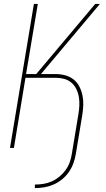

<svg xmlns="http://www.w3.org/2000/svg" viewBox="-20 -755 540 980"><path d="M158 205V187Q180 187 202 183.5Q224 180 245 170.5Q266 161 284 146Q302 131 315.5 112Q329 93 336.5 71.5Q344 50 347 28L380 -171Q384 -194 385 -216.5Q386 -239 382.5 -260Q379 -281 369.5 -300.5Q360 -320 344 -333.5Q328 -347 307 -352.5Q286 -358 264 -358H110L51 0H31L153 -735H173L113 -377H165L466 -735H490L189 -377H264Q289 -377 313 -370.5Q337 -364 355.5 -349.5Q374 -335 385 -313.5Q396 -292 401 -268Q406 -244 405 -219Q404 -194 400 -168L367 31Q363 55 354.5 78.5Q346 102 331.5 123Q317 144 296.5 160.5Q276 177 253 187Q230 197 206 201Q182 205 158 205Z"/></svg>

Font: Iosevka Curly Thin Oblique
Style: Regular
Weight: 100
Italic angle: -9°
Monospace: yes
Designer: Belleve Invis
Foundry: Belleve Invis
Version: Version 11.1.0; ttfautohint (v1.8.3)